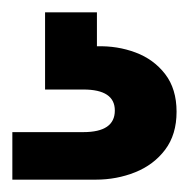

<svg xmlns="http://www.w3.org/2000/svg" viewBox="-20 -27 306 311"><path d="M0 264V187H115Q166 187 166 152Q166 118 115 118H53V-7H137V48Q170 47 199.5 58Q229 69 247.5 93Q266 117 266 154Q266 191 247.5 215.5Q229 240 199 252Q169 264 135 264Z"/></svg>

Font: DM Sans
Style: Bold
Weight: 700
Designer: Colophon Foundry, Jonny Pinhorn
Foundry: Colophon Foundry
Version: Version 4.004; ttfautohint (v1.8.4.7-5d5b)